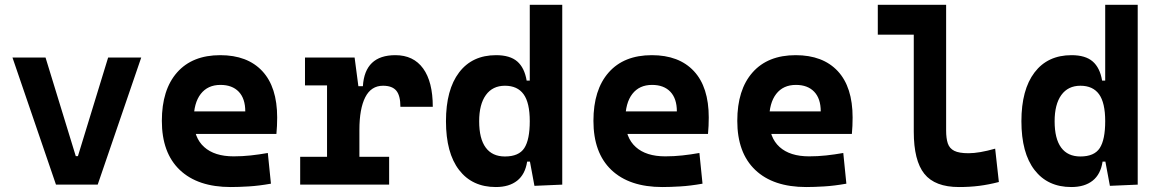

<svg xmlns="http://www.w3.org/2000/svg" viewBox="-20 -752 4728 782"><path d="M208 0 30.8 -517.6H165.5L288.6 -116.2H297.4L420.4 -517.6H555.2L377.9 0Z M919.9 9.8Q785.5 9.8 712.3 -59.8Q639.2 -129.4 639.2 -259.8Q639.2 -386.7 701.3 -457Q763.5 -527.3 877 -527.3Q987.8 -527.3 1048.3 -462.4Q1108.9 -397.4 1108.9 -273.4Q1108.9 -238.3 1105.8 -206.5H726.1V-298.3H979Q979 -350.5 952.4 -378.4Q925.8 -406.2 877.9 -406.2Q826.2 -406.2 797.6 -369.4Q769 -332.5 769 -264.6Q769 -191.5 811.3 -153.4Q853.6 -115.2 931.6 -115.2Q966.9 -115.2 1001 -118.9Q1035.2 -122.6 1070.8 -128.9L1083.5 -3.9Q1033.9 4.9 992.7 7.3Q951.6 9.8 919.9 9.8Z M1443.8 -222.7 1413.6 -400.9H1458Q1465.8 -527.3 1590.3 -527.3Q1664.1 -527.3 1703.4 -473.1Q1742.7 -418.9 1742.7 -316.9H1610.8Q1610.8 -362.6 1594.1 -382.7Q1577.4 -402.8 1540 -402.8Q1491.6 -402.8 1467.7 -356Q1443.8 -309.1 1443.8 -222.7ZM1202.6 0V-113.3H1564.9V0ZM1312 0V-517.6H1424.3L1443.8 -369.1V0ZM1222.2 -404.3V-517.6H1417.5L1427.2 -404.3Z M1999.5 9.8Q1903.3 9.8 1849.9 -59.6Q1796.4 -128.9 1796.4 -258.3Q1796.4 -386.7 1849.9 -457Q1903.3 -527.3 2000.5 -527.3Q2057.1 -527.3 2086.7 -501.7Q2116.2 -476.1 2125 -423.8H2168L2137.7 -258.3Q2137.7 -333.5 2112.5 -368.2Q2087.4 -402.8 2036.6 -402.8Q1986.3 -402.8 1959 -365Q1931.6 -327.1 1931.6 -258.3Q1931.6 -187 1958.3 -150.9Q1984.9 -114.7 2036.6 -114.7Q2093.3 -114.7 2115.5 -148.9Q2137.7 -183.1 2137.7 -258.3L2172.9 -93.8H2127Q2119.1 -42 2086.4 -16.1Q2053.7 9.8 1999.5 9.8ZM2156.7 4.9 2137.7 -97.7V-732.4H2270V0Z M2677.7 9.8Q2543.3 9.8 2470.1 -59.8Q2397 -129.4 2397 -259.8Q2397 -386.7 2459.2 -457Q2521.3 -527.3 2634.8 -527.3Q2745.6 -527.3 2806.1 -462.4Q2866.7 -397.4 2866.7 -273.4Q2866.7 -238.3 2863.6 -206.5H2483.9V-298.3H2736.8Q2736.8 -350.5 2710.2 -378.4Q2683.6 -406.2 2635.7 -406.2Q2584 -406.2 2555.4 -369.4Q2526.9 -332.5 2526.9 -264.6Q2526.9 -191.5 2569.2 -153.4Q2611.5 -115.2 2689.5 -115.2Q2724.7 -115.2 2758.8 -118.9Q2793 -122.6 2828.6 -128.9L2841.3 -3.9Q2791.7 4.9 2750.6 7.3Q2709.4 9.8 2677.7 9.8Z M3263.7 9.8Q3129.2 9.8 3056.1 -59.8Q2982.9 -129.4 2982.9 -259.8Q2982.9 -386.7 3045.1 -457Q3107.3 -527.3 3220.7 -527.3Q3331.5 -527.3 3392.1 -462.4Q3452.6 -397.4 3452.6 -273.4Q3452.6 -238.3 3449.6 -206.5H3069.8V-298.3H3322.8Q3322.8 -350.5 3296.1 -378.4Q3269.5 -406.2 3221.7 -406.2Q3169.9 -406.2 3141.4 -369.4Q3112.8 -332.5 3112.8 -264.6Q3112.8 -191.5 3155.1 -153.4Q3197.4 -115.2 3275.4 -115.2Q3310.6 -115.2 3344.8 -118.9Q3378.9 -122.6 3414.6 -128.9L3427.2 -3.9Q3377.6 4.9 3336.5 7.3Q3295.3 9.8 3263.7 9.8Z M3885.7 9.8Q3788.1 9.8 3744.9 -43.9Q3701.7 -97.7 3701.7 -215.8V-732.4H3833.5V-220.7Q3833.5 -188.5 3840.3 -168Q3847.2 -147.5 3866.7 -137.7Q3886.2 -127.9 3924.8 -127.9Q3967.8 -127.9 4033.2 -146.5L4048.3 -10.7Q4006.8 0 3968.3 4.9Q3929.7 9.8 3885.7 9.8ZM3555.2 -610.8V-732.4H3710.4V-610.8Z M4343.3 9.8Q4247.1 9.8 4193.6 -59.6Q4140.1 -128.9 4140.1 -258.3Q4140.1 -386.7 4193.6 -457Q4247.1 -527.3 4344.2 -527.3Q4400.9 -527.3 4430.4 -501.7Q4460 -476.1 4468.8 -423.8H4511.7L4481.4 -258.3Q4481.4 -333.5 4456.3 -368.2Q4431.2 -402.8 4380.4 -402.8Q4330.1 -402.8 4302.7 -365Q4275.4 -327.1 4275.4 -258.3Q4275.4 -187 4302 -150.9Q4328.6 -114.7 4380.4 -114.7Q4437 -114.7 4459.2 -148.9Q4481.4 -183.1 4481.4 -258.3L4516.6 -93.8H4470.7Q4462.9 -42 4430.2 -16.1Q4397.5 9.8 4343.3 9.8ZM4500.5 4.9 4481.4 -97.7V-732.4H4613.8V0Z"/></svg>

Font: Cascadia Mono
Style: Regular
Weight: 400
Monospace: yes
Designer: Aaron Bell
Foundry: Saja Typeworks
Version: Version 2404.023